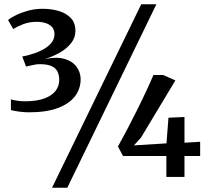

<svg xmlns="http://www.w3.org/2000/svg" viewBox="-20 -835 980 906"><path d="M116.5 -305Q95 -305 71 -308.2Q47 -311.5 31.5 -315.5V-366Q44.5 -362.5 61.5 -359.8Q78.5 -357 96 -357Q152.5 -357 188.8 -370.2Q225 -383.5 242.2 -406.2Q259.5 -429 259.5 -457.5Q259.5 -482.5 249.8 -500Q240 -517.5 216.2 -525.8Q192.5 -534 152.5 -531.5Q147.5 -530.5 137.5 -528.5Q127.5 -526.5 117.5 -524.2Q107.5 -522 103 -521L85 -568.5Q100.5 -571 116.5 -575.5Q132.5 -580 147 -585Q191.5 -601.5 214.2 -623.5Q237 -645.5 237 -674Q237 -694.5 225.8 -707.2Q214.5 -720 195.5 -726Q176.5 -732 153 -732Q118 -732 89.2 -720.8Q60.5 -709.5 42.5 -698L18 -740.5Q31 -751.5 55.5 -763.5Q80 -775.5 112.2 -784.5Q144.5 -793.5 181 -793.5Q225 -793.5 260.2 -782.2Q295.5 -771 315.8 -748.2Q336 -725.5 336 -689.5Q336 -657 315 -630.8Q294 -604.5 261 -586Q228 -567.5 191.5 -556.5Q248 -568 285.2 -556.8Q322.5 -545.5 341.2 -519.8Q360 -494 360.5 -463Q361 -417.5 334.5 -381.8Q308 -346 253.8 -325.5Q199.5 -305 116.5 -305ZM646.5 -815H718L297.5 51H225.5ZM765 0V-99H560.5L536.5 -143.5Q556.5 -179 579.5 -223Q602.5 -267 625.8 -313.5Q649 -360 669.2 -403.5Q689.5 -447 704 -481H750.5L807.5 -455.5L645.5 -186L612 -149L765.5 -158.5L775 -279.5L850.5 -283V-161.5L924.5 -166V-99H850.5V0Z"/></svg>

Font: Merriweather 20pt
Style: Regular
Weight: 400
Version: Version 2.100